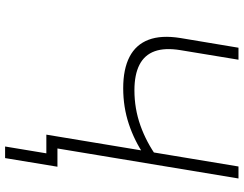

<svg xmlns="http://www.w3.org/2000/svg" viewBox="-118 -650 924 727"><g transform="rotate(90 343.5 -286.0)"><path d="M313.5 -291Q241.2 -291 194.8 -314.9Q148.4 -338.9 130.1 -387Q111.8 -435.1 123.5 -507.8L160.2 -727.5H205.6L169.4 -507.8Q159.7 -448.7 173.6 -410.2Q187.5 -371.6 224.9 -352.5Q262.2 -333.5 321.3 -333.5Q391.1 -333.5 454.8 -356.2Q518.6 -378.9 575.2 -419.9L566.9 -370.6Q512.7 -333.5 449 -312.3Q385.3 -291 313.5 -291ZM489.3 0 609.9 -727.5H655.3L534.7 0ZM534.2 156.2 560.1 0H512.7L519.5 -42H610.8L578.1 156.2Z"/></g></svg>

Font: Inter 18pt ExtraLight
Style: Italic
Weight: 250
Italic angle: -9.3988°
Designer: Rasmus Andersson
Foundry: rsms
Version: Version 4.001;git-66647c0bb